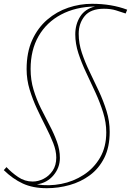

<svg xmlns="http://www.w3.org/2000/svg" viewBox="-23 -770 693 1010"><path d="M11 109Q37 137 72 161Q107 185 149 185Q178 185 206.5 170.5Q235 156 254 128Q273 100 273 59Q273 23 257 -17.5Q241 -58 218 -103Q195 -148 172 -197Q149 -246 133 -298.5Q117 -351 117 -406Q117 -495 146.5 -559.5Q176 -624 225.5 -666.5Q275 -709 336 -729.5Q397 -750 461 -750Q564 -750 646 -719L638 -699Q614 -707 587 -715.5Q560 -724 524 -724Q454 -724 422.5 -685.5Q391 -647 391 -592Q391 -542 407.5 -492.5Q424 -443 448.5 -392.5Q473 -342 497 -290.5Q521 -239 537.5 -186Q554 -133 554 -77Q554 4 525.5 60.5Q497 117 449.5 152Q402 187 343 203.5Q284 220 223 220Q150 220 97 195.5Q44 171 -3 125ZM477 -736Q375 -734 298.5 -693.5Q222 -653 180 -580Q138 -507 138 -407Q138 -349 153.5 -298Q169 -247 192 -200.5Q215 -154 238 -110.5Q261 -67 276.5 -24.5Q292 18 292 61Q292 112 258.5 152Q225 192 171 200Q234 210 298.5 197.5Q363 185 417 150Q471 115 503.5 59Q536 3 536 -74Q536 -126 519.5 -178.5Q503 -231 479 -283.5Q455 -336 430.5 -387.5Q406 -439 389.5 -489.5Q373 -540 373 -589Q373 -642 398.5 -682.5Q424 -723 477 -736Z"/></svg>

Font: Georama ExtraExtended Thin
Style: Italic
Weight: 100
Width: 8
Italic angle: -9°
Designer: Jean-Baptiste Levee
Foundry: Production Type
Version: Version 1.000